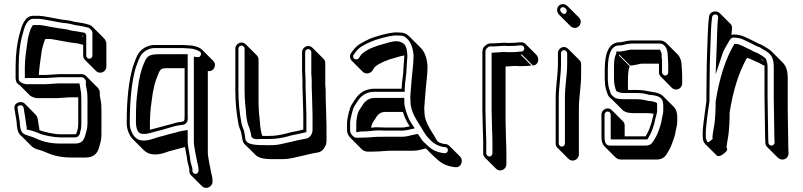

<svg xmlns="http://www.w3.org/2000/svg" viewBox="-20 -711 3909 935"><path d="M172 -77C172 -80 171 -84 171 -87L166 -116C164 -133 162 -144 154 -152L101 -206C83 -224 43 -210 51 -179L54 -159L59 -130C60 -120 62 -114 62 -102C64 -76 70 -59 84 -49L137 4C155 18 171 17 192 26C230 43 268 56 325 56H398C432 56 453 40 462 9C467 -11 474 -26 474 -57V-174L473 -206L466 -246C466 -264 468 -268 457 -283L404 -336C398 -344 388 -350 377 -350H269L203 -346H169C171 -380 178 -428 183 -462C185 -475 195 -512 201 -521H223C228 -521 234 -520 240 -519C268 -513 283 -512 312 -506C330 -502 354 -502 372 -496C375 -495 379 -494 385 -493V-440C385 -432 389 -424 394 -419L447 -366C453 -360 460 -357 468 -357C484 -357 498 -370 498 -387V-498C498 -509 492 -519 485 -526L432 -579C427 -584 421 -588 416 -590C397 -596 373 -601 347 -604C328 -608 324 -611 294 -614C281 -615 253 -621 241 -623C228 -625 188 -634 171 -634H140C112 -634 91 -608 78 -555C63 -504 56 -447 56 -386V-331C56 -314 63 -303 75 -297L128 -244C141 -237 152 -233 163 -233H256L318 -237H361V-227V-110C361 -96 360 -85 357 -78C354 -70 354 -57 345 -57H272C245 -57 192 -69 172 -77ZM385 -531 378 -538C381 -537 385 -536 385 -535ZM376 -227C376 -240 375 -246 375 -257V-258L367 -305H265L203 -301H110C103 -301 94 -303 82 -310C74 -314 71 -319 71 -331V-386C71 -446 77 -502 92 -551C104 -603 124 -619 140 -619H171C184 -619 225 -610 239 -608C250 -606 278 -600 293 -599C324 -596 325 -593 345 -589C370 -586 394 -581 411 -576C420 -572 430 -560 430 -551V-440C430 -432 423 -425 415 -425C407 -425 400 -432 400 -440V-535C400 -556 381 -553 381 -553L362 -557C341 -560 327 -562 324 -563C303 -570 278 -571 262 -574C232 -580 217 -581 190 -587C184 -588 177 -589 170 -589H140L136 -582C126 -568 117 -532 115 -517C109 -478 101 -421 101 -386V-331H203L269 -335H377C383 -335 388 -333 392 -327C401 -315 398 -319 398 -299V-298L405 -257L406 -227V-110C406 -81 399 -69 394 -48C386 -23 373 -12 345 -12H272C217 -12 182 -24 145 -41C104 -58 82 -49 77 -103C77 -118 75 -123 74 -132L69 -161L66 -182C63 -191 67 -196 77 -198C95 -201 96 -184 98 -167L103 -138C104 -127 106 -117 107 -109C108 -97 110 -94 110 -93V-80L122 -78C131 -76 149 -71 172 -61C194 -51 246 -42 272 -42H345C371 -42 371 -72 371 -72C376 -84 376 -95 376 -110Z M983 204C1000 204 1014 191 1015 175V168C1015 148 1007 130 1005 113C1005 109 992 55 992 31V-365C1007 -363 1018 -369 1024 -382C1030 -396 1026 -407 1018 -415L965 -468C949 -484 918 -490 902 -490L868 -492H733C698 -492 670 -473 655 -452C648 -442 638 -419 626 -382C607 -316 597 -226 597 -112C597 -79 611 -49 627 -33L680 20C705 45 743 48 794 29C801 26 808 24 814 23C836 18 859 10 881 5C882 12 883 20 885 28C894 70 889 67 900 103C901 107 902 111 902 113V120C901 129 905 137 911 143L964 196C969 201 976 204 983 204ZM820 -379H879V-151C879 -117 879 -120 851 -116C830 -113 829 -110 804 -104C772 -96 742 -87 710 -79C710 -158 712 -170 719 -223C725 -276 736 -318 750 -348C762 -381 767 -379 820 -379ZM767 -447C716 -447 697 -445 683 -407C668 -375 657 -332 651 -278C644 -222 642 -210 642 -119C642 -92 647 -59 676 -59H690C714 -63 731 -69 747 -73C781 -80 823 -97 853 -101C865 -103 876 -101 886 -111C897 -122 894 -135 894 -151V-447ZM917 120V113C917 107 915 103 914 99C903 65 909 69 900 25C896 5 894 -12 894 -22V-78L876 -75C867 -73 855 -72 844 -68L830 -64C805 -59 780 -50 758 -45C749 -43 743 -41 735 -38C668 -14 636 -28 618 -76C614 -87 612 -98 612 -112C612 -225 622 -315 640 -378C652 -414 662 -436 667 -443C679 -460 704 -477 733 -477H868L902 -475C910 -475 928 -472 941 -466C959 -458 962 -452 957 -441C954 -434 950 -432 941 -433L924 -435V-22C924 4 936 54 937 61C940 82 947 99 947 115V121C946 129 940 136 931 136C924 136 916 128 917 120Z M1564 -315V-404C1564 -412 1561 -419 1555 -425L1502 -478C1496 -484 1489 -487 1481 -487C1465 -487 1451 -473 1451 -457V-370L1453 -317V-289L1455 -224L1457 -150V-80C1438 -75 1417 -71 1397 -67L1375 -61C1350 -55 1324 -49 1289 -49H1258C1256 -55 1253 -60 1252 -69L1248 -90C1247 -96 1247 -104 1246 -114C1243 -143 1239 -176 1239 -219V-421C1239 -429 1236 -436 1230 -442L1177 -495C1171 -501 1164 -504 1156 -504C1140 -504 1126 -490 1126 -474V-272C1126 -215 1131 -160 1141 -108C1144 -91 1149 -83 1153 -71L1156 -57C1160 -38 1160 -20 1171 -9L1225 44C1248 67 1298 64 1342 64C1353 64 1364 64 1375 63C1407 61 1484 38 1525 32C1551 30 1570 1 1570 -25V-97L1568 -171L1566 -235V-265C1566 -285 1563 -296 1564 -315ZM1496 -368C1495 -345 1498 -336 1498 -318V-288L1500 -224L1502 -150V-78C1502 -57 1486 -37 1470 -36C1427 -29 1350 -7 1321 -5C1310 -4 1300 -4 1289 -4C1228 -4 1182 -4 1175 -33C1174 -43 1173 -51 1171 -60L1168 -75C1163 -89 1159 -96 1156 -111C1146 -162 1141 -216 1141 -272V-474C1141 -482 1148 -489 1156 -489C1164 -489 1171 -482 1171 -474V-272C1171 -228 1175 -195 1178 -166C1179 -157 1179 -148 1180 -140L1184 -119C1185 -112 1188 -104 1190 -99C1196 -85 1201 -67 1204 -46L1207 -42C1219 -30 1238 -34 1244 -34H1289C1326 -34 1353 -40 1379 -46L1400 -52C1421 -56 1441 -60 1461 -65L1472 -68V-150L1470 -224L1468 -289V-317L1466 -370V-457C1466 -465 1473 -472 1481 -472C1489 -472 1496 -465 1496 -457Z M1936 -279H1804C1762 -279 1730 -261 1707 -224C1702 -215 1696 -207 1691 -199C1684 -188 1670 -136 1670 -112V-77C1670 -63 1676 -50 1687 -39L1740 14C1758 32 1774 27 1805 27C1841 27 1856 22 1903 23H1992C2015 23 2034 16 2054 12L2088 46C2115 70 2133 92 2181 101L2195 103C2227 108 2238 69 2221 52L2168 -1C2164 -5 2159 -8 2152 -9L2138 -11C2130 -13 2114 -17 2109 -25L2095 -49C2079 -76 2047 -119 2047 -163C2047 -169 2046 -176 2046 -184C2046 -195 2051 -243 2052 -263C2055 -304 2062 -346 2062 -390C2059 -429 2048 -459 2029 -478L1976 -531C1959 -548 1947 -553 1919 -553C1894 -555 1855 -547 1802 -530C1786 -525 1764 -515 1736 -499C1722 -491 1709 -479 1698 -464L1690 -453C1681 -441 1684 -424 1693 -415L1746 -362C1758 -350 1780 -350 1792 -365L1799 -376C1803 -381 1806 -386 1809 -388C1831 -405 1868 -421 1909 -431C1924 -436 1937 -439 1949 -441V-439L1945 -382C1945 -349 1936 -312 1936 -279ZM1787 -89C1792 -116 1799 -118 1811 -138C1821 -157 1837 -166 1857 -166H1942C1950 -140 1961 -117 1975 -96C1965 -94 1951 -90 1939 -90H1855C1847 -90 1838 -91 1828 -91C1813 -92 1800 -91 1787 -89ZM1951 -279C1951 -309 1960 -347 1960 -381L1964 -439C1962 -465 1960 -484 1949 -495C1924 -520 1887 -509 1852 -498C1808 -487 1773 -473 1746 -452C1740 -447 1737 -442 1734 -438L1727 -427C1719 -418 1702 -421 1700 -433C1699 -439 1700 -441 1702 -444L1710 -455C1720 -469 1731 -479 1743 -486C1770 -502 1793 -511 1807 -516C1860 -533 1896 -540 1918 -538H1919C1945 -538 1950 -535 1965 -520C1980 -505 1991 -478 1994 -442C1994 -399 1987 -359 1984 -317C1983 -297 1978 -250 1978 -237C1978 -228 1979 -220 1979 -216C1979 -165 2014 -119 2029 -94L2043 -70C2052 -56 2059 -46 2066 -39L2081 -24C2095 -10 2116 0 2135 4L2150 6C2168 9 2163 38 2144 35L2130 33C2085 24 2073 7 2045 -18C2038 -24 2031 -34 2021 -50L2015 -59L2005 -57C1981 -53 1962 -45 1939 -45H1850C1802 -46 1786 -41 1752 -41C1716 -41 1711 -36 1697 -50C1688 -59 1685 -68 1685 -77V-112C1685 -132 1700 -185 1704 -191C1708 -198 1715 -207 1720 -216C1741 -249 1767 -264 1804 -264H1951ZM1934 -234H1804C1779 -234 1758 -221 1745 -198C1735 -181 1724 -174 1719 -144C1716 -130 1715 -119 1715 -112V-67L1732 -70C1736 -71 1743 -71 1752 -71C1783 -71 1802 -77 1828 -76C1838 -76 1846 -75 1855 -75H1939C1954 -75 1969 -79 1978 -81L2000 -86L1987 -105C1970 -129 1960 -157 1952 -189C1950 -197 1949 -205 1949 -208V-234H1935C1935 -234 1987 -273 1934 -234Z M2416 119C2432 119 2446 105 2446 89V36C2446 16 2445 -8 2444 -36L2442 -123V-387L2487 -390C2496 -389 2508 -389 2524 -389C2540 -389 2554 -390 2568 -392L2515 -445H2522L2575 -392C2604 -394 2608 -428 2592 -444L2539 -497C2534 -502 2526 -506 2517 -505H2510C2496 -503 2480 -502 2462 -502C2453 -502 2444 -502 2436 -503L2387 -500C2365 -500 2357 -501 2343 -489C2329 -477 2329 -467 2329 -445V-176L2331 -88C2332 -60 2333 -36 2333 -17V36C2333 44 2336 51 2342 57L2395 110C2401 116 2408 119 2416 119ZM2471 -457C2454 -457 2443 -457 2434 -458L2374 -454V-176L2376 -89C2377 -61 2378 -37 2378 -17V36C2378 44 2371 51 2363 51C2355 51 2348 44 2348 36V-17C2348 -36 2347 -60 2346 -88L2344 -176V-445C2344 -468 2344 -470 2353 -478C2363 -487 2364 -485 2387 -485L2436 -488C2446 -487 2453 -487 2462 -487C2480 -487 2497 -488 2511 -490H2518C2537 -491 2538 -462 2521 -460H2514C2500 -458 2487 -457 2471 -457Z M2693 -662C2693 -654 2697 -645 2704 -638L2757 -585C2763 -579 2771 -575 2779 -575C2796 -575 2808 -589 2808 -606C2808 -614 2804 -621 2798 -627L2745 -680C2739 -686 2730 -691 2722 -691C2705 -691 2693 -679 2693 -662ZM2697 -452V-399C2697 -348 2686 -288 2686 -234V-12C2686 -4 2689 3 2695 9L2748 62C2754 68 2761 71 2769 71C2785 71 2799 57 2799 41V-182C2799 -239 2810 -289 2810 -346V-399C2810 -407 2806 -414 2801 -419L2748 -472C2742 -478 2734 -482 2726 -482C2710 -482 2697 -468 2697 -452ZM2712 -452C2712 -460 2719 -467 2726 -467C2734 -467 2742 -459 2742 -452V-399C2742 -344 2731 -294 2731 -235V-12C2731 -4 2724 3 2716 3C2708 3 2701 -4 2701 -12V-234C2701 -286 2712 -346 2712 -399ZM2708 -662C2708 -671 2713 -676 2722 -676C2730 -676 2740 -666 2740 -659C2740 -649 2734 -643 2726 -643C2720 -643 2708 -655 2708 -662Z M3193 -514H3060C3044 -514 3026 -511 3006 -506C3002 -505 2998 -505 2993 -505C2948 -502 2925 -458 2925 -373V-330C2925 -323 2925 -317 2926 -311C2926 -292 2931 -271 2940 -250C2943 -241 2952 -233 2960 -227L3013 -174C3030 -161 3048 -160 3074 -160H3129C3141 -160 3153 -159 3163 -157C3155 -124 3158 -127 3144 -88C3138 -71 3131 -61 3124 -47H3022V-100C3022 -108 3019 -115 3013 -121L2960 -174C2954 -180 2947 -183 2939 -183C2923 -183 2909 -169 2909 -153V-38C2910 -20 2915 -7 2924 2L2977 55C2984 62 2993 66 3005 66H3176C3201 66 3218 56 3228 37C3238 21 3247 6 3254 -16L3259 -30C3262 -39 3268 -54 3269 -65C3271 -80 3278 -100 3278 -118V-141C3278 -163 3273 -179 3262 -190L3209 -243C3198 -254 3181 -260 3158 -263C3128 -268 3113 -273 3076 -273H3038V-277V-320C3038 -356 3041 -379 3047 -388L2994 -441C2995 -443 2996 -444 2996 -445L3049 -392C3067 -392 3079 -397 3103 -401H3189V-358C3189 -350 3193 -343 3198 -338L3251 -284C3257 -278 3265 -275 3273 -275C3289 -275 3302 -289 3302 -305V-347L3300 -384C3300 -411 3293 -433 3279 -447L3226 -500C3217 -509 3206 -514 3193 -514ZM3202 -435V-449C3202 -452 3197 -464 3194 -469H3049C3024 -465 3011 -460 2996 -460H2981V-449C2971 -432 2970 -409 2970 -373V-330C2970 -305 2974 -285 2981 -268C2992 -262 2999 -258 3021 -258H3076C3106 -258 3117 -256 3138 -250C3145 -248 3151 -249 3156 -248C3196 -242 3210 -233 3210 -194V-171C3210 -156 3203 -138 3201 -120C3200 -112 3195 -97 3192 -88L3187 -74C3180 -53 3172 -40 3162 -24C3153 -10 3145 -2 3123 -2H2952C2934 -2 2926 -11 2924 -38V-153C2924 -161 2931 -168 2939 -168C2947 -168 2954 -161 2954 -153V-32H3133C3142 -49 3150 -60 3158 -83C3171 -121 3167 -120 3175 -146C3177 -155 3180 -162 3180 -171V-209L3172 -213C3160 -219 3139 -219 3135 -220C3118 -225 3098 -228 3076 -228H3021C2995 -228 2981 -229 2969 -239C2960 -246 2955 -252 2954 -255C2947 -276 2941 -294 2941 -311V-312C2940 -317 2940 -322 2940 -330V-373C2940 -458 2962 -488 2993 -490C2999 -490 3004 -489 3010 -491C3029 -496 3046 -499 3060 -499H3193C3215 -499 3232 -477 3232 -437L3234 -400V-358C3234 -350 3227 -343 3220 -343C3212 -343 3204 -351 3204 -358V-417C3203 -425 3202 -432 3202 -435Z M3791 66C3807 66 3820 52 3820 36L3819 11L3816 -182V-331C3816 -365 3809 -389 3791 -407L3738 -460C3733 -465 3727 -470 3720 -474L3697 -488C3689 -493 3682 -496 3676 -498C3665 -502 3655 -509 3644 -514C3616 -526 3595 -543 3552 -543C3549 -543 3545 -542 3542 -541C3543 -564 3550 -582 3538 -594L3485 -647C3470 -662 3437 -657 3433 -631C3430 -610 3428 -585 3427 -554C3425 -494 3421 -405 3421 -344C3421 -313 3420 -284 3420 -250V-219C3408 -133 3402 -83 3402 -68C3402 -38 3401 -23 3415 -9L3468 44C3477 53 3489 50 3505 37C3521 25 3525 15 3518 8C3521 -26 3527 -42 3529 -70C3531 -94 3533 -115 3533 -144V-162C3549 -266 3576 -353 3613 -421C3615 -425 3617 -427 3618 -429C3625 -429 3658 -412 3671 -407C3681 -403 3692 -395 3703 -391V-384V-235L3706 -40L3707 -16C3707 -8 3710 -1 3715 4L3768 57C3774 63 3783 66 3791 66ZM3699 -411 3684 -426 3696 -417ZM3465 -216V-197C3465 -169 3463 -148 3461 -124C3459 -97 3452 -76 3449 -39L3452 -37C3449 -33 3437 -22 3432 -20C3426 -17 3426 -16 3422 -26C3416 -39 3417 -40 3417 -68C3417 -80 3422 -134 3435 -218V-250C3435 -284 3436 -313 3436 -344C3436 -404 3440 -494 3442 -554C3443 -585 3445 -609 3448 -629C3451 -645 3480 -646 3477 -624C3474 -603 3472 -555 3470 -480L3465 -349L3498 -448C3503 -464 3516 -487 3533 -515C3541 -526 3546 -528 3552 -528C3591 -528 3608 -513 3638 -500C3647 -496 3657 -489 3671 -484C3677 -482 3682 -480 3689 -475L3712 -461C3738 -445 3748 -425 3748 -384V-235L3751 -42L3752 -17C3752 -9 3745 -2 3738 -2C3729 -2 3722 -9 3722 -16L3721 -40L3718 -235V-384C3718 -400 3715 -414 3708 -427L3692 -439C3679 -446 3673 -452 3655 -458C3647 -461 3636 -469 3623 -474C3611 -479 3582 -497 3565 -497H3556C3512 -422 3483 -330 3465 -216Z"/></svg>

Font: Squarish
Style: Shd
Weight: 400
Foundry: Cannot Into Space Fonts
Version: Version 0.272